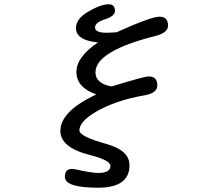

<svg xmlns="http://www.w3.org/2000/svg" viewBox="-20 -742 1040 897"><path d="M283 84Q283 47 317 47L332 49Q408 66 438 66Q496 66 496 33Q496 7 403 -17Q262 -52 262 -130Q262 -222 430 -301Q337 -333 337 -406Q337 -476 438 -544Q388 -548 361.5 -565Q335 -582 335 -610Q335 -655 393 -688Q451 -722 488 -722Q517 -722 517 -691Q517 -667 471 -652Q424 -637 424 -614Q424 -589 477 -589L524 -591Q601 -626 656 -646Q704 -664 725 -664Q765 -664 765 -622Q765 -590 710 -575Q426 -504 426 -404Q426 -352 501 -338Q654 -385 675 -385Q715 -385 715 -343Q715 -309 662 -298Q520 -274 427 -219Q351 -174 351 -133Q351 -104 479 -69Q585 -39 585 30Q585 135 438 135Q283 135 283 84Z"/></svg>

Font: 寒蝉全圆体
Style: Regular
Weight: 400
Designer: Warren2060
      Designed by Motoya company      

      [Varela Round]
      Joe Prince(Latin component); Avraham Cornf
Foundry: ChillType
Version: Version 3.200